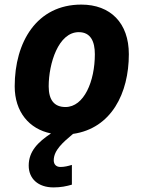

<svg xmlns="http://www.w3.org/2000/svg" viewBox="-20 -576 625 836"><path d="M213 240C245 240 269 235 293 228V142C276 147 261 151 243 151C225 151 214 140 214 122C214 78 255 43 298 7C465 -17 541 -170 541 -340C541 -476 461 -556 334 -556C140 -556 44 -393 44 -200C44 -89 107 -14 202 5C145 43 105 83 105 145C105 202 146 240 213 240ZM265 -110C216 -110 192 -141 192 -200C192 -299 234 -436 323 -436C375 -436 393 -395 393 -340C393 -222 346 -110 265 -110Z"/></svg>

Font: Noto Sans
Style: Bold Italic
Weight: 700
Italic angle: -12°
Designer: Monotype Design Team
Foundry: Monotype Imaging Inc.
Version: Version 2.013